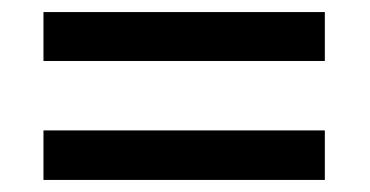

<svg xmlns="http://www.w3.org/2000/svg" viewBox="-20 -511 612 318"><path d="M52 -410V-491H518V-410ZM52 -213V-295H518V-213Z"/></svg>

Font: Noto Sans Sinhala UI Medium
Style: Regular
Weight: 500
Designer: Jelle Bosma - Monotype Design Team
Foundry: Monotype Imaging Inc.
Version: Version 2.006; ttfautohint (v1.8.4.7-5d5b)